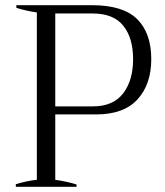

<svg xmlns="http://www.w3.org/2000/svg" viewBox="-20 -720 637 740"><path d="M41 -10Q83 -23 122 -27V-672Q80 -678 43 -690V-700H334Q455 -700 509 -646Q563 -592 563 -492Q563 -395 510 -337Q457 -279 351 -279H193V-27Q241 -20 275 -9V0H41ZM338 -310Q416 -310 454.5 -360Q493 -410 493 -492Q493 -574 455 -621Q417 -668 338 -668H193V-310Z"/></svg>

Font: Trirong Light
Style: Regular
Weight: 300
Designer: Katatrad Team
Foundry: CadsonDemak
Version: Version 1.001